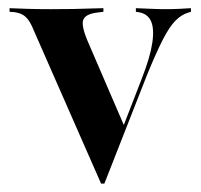

<svg xmlns="http://www.w3.org/2000/svg" viewBox="-20 -436 488 467"><path d="M225.8 10.5 62.1 -362.1Q55.6 -378.2 49.2 -387.1Q42.7 -396 34.7 -400.4Q26.6 -404.8 14.5 -406.5L3.2 -407.3V-416.1Q21.8 -415.3 46.8 -414.5Q71.8 -413.7 100 -413.7H103.2H105.6Q133.1 -413.7 157.3 -414.1Q181.5 -414.5 200 -415.3Q218.5 -416.1 231.5 -416.1V-407.3L217.7 -405.6Q189.5 -402.4 183.1 -389.1Q176.6 -375.8 192.7 -337.1L283.1 -127.4L275 -116.1L325 -245.2Q345.2 -296.8 350.4 -331.5Q355.6 -366.1 347.2 -384.7Q338.7 -403.2 316.1 -406.5L310.5 -407.3V-416.1Q332.3 -415.3 349.6 -414.5Q366.9 -413.7 383.1 -413.7Q401.6 -413.7 415.7 -414.5Q429.8 -415.3 444.4 -416.1V-407.3L436.3 -404.8Q421 -400 406.9 -385.9Q392.7 -371.8 376.6 -340.7Q360.5 -309.7 337.1 -252.4L233.9 10.5Z"/></svg>

Font: Playfair 144pt SemiCondensed
Style: Bold
Weight: 700
Width: 4
Designer: Claus Eggers Sørensen
Foundry: Claus Eggers Sørensen
Version: Version 2.203